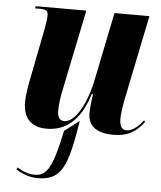

<svg xmlns="http://www.w3.org/2000/svg" viewBox="-54 -583 726 864"><g transform="rotate(5 309.0 -151.0)"><path d="M470 10C544 10 578 -21 608 -60L603 -67C582 -39 554 -15 528 -15C507 -15 496 -31 496 -64C496 -84 500 -114 506 -146L586 -536H428L366 -232C346 -129 297 -32 245 -32C225 -32 214 -45 214 -78C214 -98 218 -139 227 -177L301 -536H72L70 -526H91C125 -526 129 -517 129 -498C129 -486 127 -469 121 -437L77 -213C70 -179 62 -133 62 -102C62 -42 88 9 169 9C251 9 319 -38 358 -164H364C361 -152 355 -97 355 -78C355 -33 379 10 470 10ZM149 234C259 234 282 164 315 -39L248 12C214 178 188 220 135 220C105 220 80 210 54 194L50 204C85 224 113 234 149 234Z"/></g></svg>

Font: Noto Serif Display Condensed ExtraBold
Style: Italic
Weight: 800
Width: 3
Italic angle: -12°
Designer: Monotype Design Team
Foundry: Monotype Imaging Inc.
Version: Version 2.009